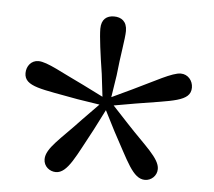

<svg xmlns="http://www.w3.org/2000/svg" viewBox="-39 -857 557 500"><g transform="rotate(5 239.5 -606.5)"><path d="M240 -815C221 -815 207 -805 207 -780C207 -759 213 -714 221 -663L228 -604L176 -630C118 -657 77 -682 54 -682C35 -682 23 -666 23 -648C23 -612 70 -610 164 -592L222 -583L180 -540C130 -486 92 -458 92 -429C92 -410 108 -398 124 -398C155 -398 174 -446 213 -517L240 -570L267 -517C308 -443 325 -398 357 -398C373 -398 388 -411 388 -429C388 -457 349 -487 300 -540L259 -584L316 -594C410 -610 458 -611 458 -648C458 -666 445 -682 426 -682C404 -682 361 -657 304 -630L251 -605L260 -663C265 -714 274 -760 274 -780C274 -805 259 -815 240 -815Z"/></g></svg>

Font: Source Han Serif AKR9
Style: Regular
Weight: 400
Designer: Ryoko NISHIZUKA 西塚涼子 (kana & ideographs); Frank Grießhammer (Latin, Greek & Cyrillic); Sandoll Communications 산돌커뮤니케이션, 
Foundry: Adobe Systems Incorporated
Version: Version 1.005;hotconv 1.0.107;makeotfexe 2.5.65593